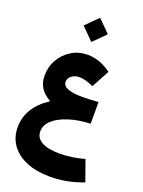

<svg xmlns="http://www.w3.org/2000/svg" viewBox="-229 -1080 1124 1506"><g transform="rotate(20 333.0 -327.0)"><path d="M539.6 -603.5 459.5 -455.1Q425.8 -470.2 397 -478.5Q368.2 -486.8 344.2 -486.8Q303.7 -486.8 276.9 -466.8Q250 -446.8 250 -416.5Q250 -348.6 417.5 -348.6Q445.3 -348.6 478.5 -350.3Q511.7 -352.1 547.4 -355V-173.8Q444.3 -169.4 365 -143.6Q285.6 -117.7 241 -76.2Q196.3 -34.7 196.3 17.1Q196.3 71.8 248.3 100.8Q300.3 129.9 396.5 129.9Q446.3 129.9 501 122.1Q555.7 114.3 604 100.1L665.5 272.9Q530.3 326.2 389.2 326.2Q275.9 326.2 192.6 292Q109.4 257.8 64 194.8Q18.6 131.8 18.6 45.9Q18.6 -36.1 61.5 -106.2Q104.5 -176.3 185.5 -228V-232.9Q129.4 -266.1 104 -307.1Q78.6 -348.1 78.6 -405.3Q78.6 -480.5 114 -541.3Q149.4 -602.1 209.2 -638.2Q269 -674.3 342.3 -674.3Q443.8 -674.3 539.6 -603.5ZM232.4 -878.9 333 -980 434.6 -878.9 333 -777.8Z"/></g></svg>

Font: Estedad-FD Black
Style: Regular
Weight: 900
Designer: Amin Abedi
Version: Version 7.3